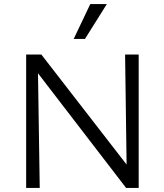

<svg xmlns="http://www.w3.org/2000/svg" viewBox="-20 -927 809 947"><path d="M109 0V-658H166L176 0ZM633 0H602L134 -609L135 -658H184L631 -81ZM664 -658V0H606L597 -658ZM343.5 -735.1 425.3 -907H507L399.1 -735.1Z"/></svg>

Font: Ysabeau
Style: Bold
Weight: 700
Designer: Christian Thalmann (Catharsis Fonts)
Version: Version 2.000;gftools[0.9.27.dev2+g8671c4b]